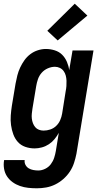

<svg xmlns="http://www.w3.org/2000/svg" viewBox="-33 -792 553 1035"><path d="M166 223Q142 223 119 220.5Q96 218 74.5 210.5Q53 203 35 190Q17 177 5 159Q-7 141 -11 118Q-15 95 -11 72V71H100Q98 85 104.5 97Q111 109 122 115.5Q133 122 146.5 124.5Q160 127 174 127Q192 127 210.5 118Q229 109 241 93Q253 77 259 58.5Q265 40 268 22L284 -76Q274 -58 261 -42Q248 -26 230.5 -14.5Q213 -3 193 2.5Q173 8 154 8Q127 8 103 -0.5Q79 -9 63 -27Q47 -45 38.5 -68.5Q30 -92 26.5 -117.5Q23 -143 25 -169.5Q27 -196 31 -222L51 -342Q55 -364 60.5 -385.5Q66 -407 75.5 -427.5Q85 -448 98.5 -467Q112 -486 130.5 -500Q149 -514 171 -521Q193 -528 214 -528Q239 -528 262.5 -520.5Q286 -513 302 -497Q318 -481 327.5 -459Q337 -437 340 -414L358 -520H471L379 37Q374 62 366 86.5Q358 111 343.5 133Q329 155 308.5 173Q288 191 264.5 202.5Q241 214 216 218.5Q191 223 166 223ZM202 -88Q220 -88 238 -94Q256 -100 270 -113.5Q284 -127 291.5 -144.5Q299 -162 302 -180L321 -300Q324 -314 325 -328.5Q326 -343 325.5 -357Q325 -371 321.5 -384.5Q318 -398 310 -409Q302 -420 289.5 -426Q277 -432 263 -432Q244 -432 224.5 -423.5Q205 -415 191.5 -399.5Q178 -384 171.5 -365Q165 -346 162 -327L142 -207Q140 -193 138.5 -179.5Q137 -166 138.5 -153Q140 -140 144.5 -128Q149 -116 157 -106.5Q165 -97 177 -92.5Q189 -88 202 -88ZM278 -574 222 -626 370 -772 438 -708Z"/></svg>

Font: Iosevka Term Curly
Style: Bold Italic
Weight: 700
Italic angle: -9°
Designer: Belleve Invis
Foundry: Belleve Invis
Version: Version 32.3.0